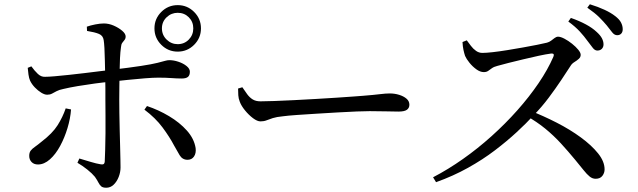

<svg xmlns="http://www.w3.org/2000/svg" viewBox="-20 -843 2990 900"><path d="M813 -601Q768 -601 736 -633Q704 -665 704 -710Q704 -755 736 -787Q768 -819 813 -819Q858 -819 890 -787Q922 -755 922 -710Q922 -665 890 -633Q858 -601 813 -601ZM478 37Q462 37 454.5 30.5Q447 24 441.5 13Q436 2 425 -14Q412 -30 389.5 -48Q367 -66 343 -80L352 -100Q379 -92 405.5 -84Q432 -76 451 -73Q460 -71 465 -73.5Q470 -76 471 -86Q472 -105 473 -140Q474 -175 474.5 -218Q475 -261 474.5 -303Q474 -345 474 -377Q474 -399 474 -429.5Q474 -460 473 -494.5Q472 -529 471.5 -561Q471 -593 469.5 -618Q468 -643 466 -655Q463 -676 444 -684Q425 -692 388 -698L387 -718Q404 -724 426.5 -728.5Q449 -733 467 -733Q490 -733 513 -723Q536 -713 552.5 -699Q569 -685 569 -672Q569 -662 563.5 -655.5Q558 -649 553 -642Q548 -635 547 -621Q544 -601 542.5 -570.5Q541 -540 540.5 -505.5Q540 -471 539.5 -437Q539 -403 539 -376Q539 -351 539.5 -314.5Q540 -278 541 -237.5Q542 -197 543 -159.5Q544 -122 544.5 -95Q545 -68 545 -58Q545 -36 536.5 -14Q528 8 513 22.5Q498 37 478 37ZM158 -72Q139 -72 128 -83.5Q117 -95 117 -112Q117 -128 124 -137Q131 -146 144 -155Q157 -164 175 -179Q226 -218 250 -256Q274 -294 288 -335L313 -330Q310 -288 296.5 -243Q283 -198 262 -159Q241 -120 214 -96Q187 -72 158 -72ZM201 -399Q189 -399 173.5 -408.5Q158 -418 143.5 -433Q129 -448 121 -465Q116 -476 113.5 -493.5Q111 -511 110 -525L127 -532Q142 -511 157.5 -496.5Q173 -482 191 -483Q207 -483 236.5 -485.5Q266 -488 303 -492Q340 -496 377.5 -500.5Q415 -505 446.5 -509Q478 -513 497 -515Q589 -526 641 -534Q693 -542 718.5 -548.5Q744 -555 754.5 -558Q765 -561 774 -561Q794 -561 816.5 -553.5Q839 -546 854.5 -533.5Q870 -521 870 -507Q870 -490 861 -482.5Q852 -475 832 -475Q809 -475 783.5 -477Q758 -479 722 -479Q699 -479 660 -476Q621 -473 578.5 -468.5Q536 -464 499 -460Q465 -457 424.5 -451.5Q384 -446 345 -439.5Q306 -433 277 -426Q257 -422 245 -415.5Q233 -409 223.5 -404Q214 -399 201 -399ZM859 -94Q835 -94 822 -115.5Q809 -137 796 -161Q775 -201 742 -245.5Q709 -290 657 -329L669 -346Q723 -328 772.5 -298.5Q822 -269 856 -231Q890 -193 897 -149Q900 -125 889.5 -109.5Q879 -94 859 -94ZM813 -636Q844 -636 865 -657.5Q886 -679 886 -710Q886 -741 865 -762Q844 -783 813 -783Q783 -783 761 -762Q739 -741 739 -710Q739 -679 761 -657.5Q783 -636 813 -636Z M1201 -274Q1186 -274 1166 -289Q1146 -304 1128.5 -325.5Q1111 -347 1104 -366Q1098 -381 1097 -396.5Q1096 -412 1096 -428L1116 -434Q1128 -416 1139 -401Q1150 -386 1164.5 -377Q1179 -368 1201 -368Q1225 -368 1266 -369.5Q1307 -371 1356.5 -373.5Q1406 -376 1458 -379Q1510 -382 1556 -385Q1602 -388 1635.5 -390.5Q1669 -393 1682 -394Q1732 -398 1760 -401.5Q1788 -405 1807 -405Q1830 -405 1851 -398.5Q1872 -392 1885.5 -380.5Q1899 -369 1899 -352Q1899 -337 1887.5 -328.5Q1876 -320 1848 -320Q1821 -320 1791 -321Q1761 -322 1713 -322Q1693 -322 1653 -320.5Q1613 -319 1563 -316Q1513 -313 1463 -310Q1413 -307 1371 -304Q1329 -301 1307 -298Q1276 -295 1259 -289.5Q1242 -284 1229.5 -279Q1217 -274 1201 -274Z M2780 -606Q2768 -606 2758 -619.5Q2748 -633 2734 -651Q2719 -672 2698 -695Q2677 -718 2644 -742L2656 -759Q2696 -745 2726.5 -728.5Q2757 -712 2776 -694Q2794 -678 2801.5 -663.5Q2809 -649 2809 -635Q2809 -622 2801 -614Q2793 -606 2780 -606ZM2010 -12Q2081 -49 2150.5 -98Q2220 -147 2284.5 -205Q2349 -263 2405 -326Q2461 -389 2504.5 -453Q2548 -517 2574 -577Q2581 -594 2563 -592Q2540 -589 2505 -581.5Q2470 -574 2433 -565Q2396 -556 2363.5 -548Q2331 -540 2311 -534Q2295 -530 2285.5 -523Q2276 -516 2268 -510.5Q2260 -505 2248 -505Q2231 -505 2213 -518Q2195 -531 2180.5 -549Q2166 -567 2160 -581Q2156 -593 2152.5 -609Q2149 -625 2148 -646L2168 -654Q2177 -642 2187.5 -628Q2198 -614 2211.5 -604.5Q2225 -595 2241 -595Q2259 -595 2290 -598.5Q2321 -602 2358 -608Q2395 -614 2431.5 -620.5Q2468 -627 2498 -633Q2528 -639 2544 -643Q2555 -646 2563.5 -652.5Q2572 -659 2580 -665Q2588 -671 2596 -671Q2608 -671 2626 -661.5Q2644 -652 2661.5 -638Q2679 -624 2690.5 -610Q2702 -596 2702 -586Q2702 -575 2693 -567Q2684 -559 2672.5 -552Q2661 -545 2655 -535Q2637 -507 2611 -468Q2585 -429 2552.5 -385.5Q2520 -342 2481 -302Q2447 -265 2401.5 -223Q2356 -181 2299.5 -138Q2243 -95 2174 -56.5Q2105 -18 2024 11ZM2772 -5Q2757 -5 2744 -15.5Q2731 -26 2715.5 -45.5Q2700 -65 2676 -94Q2643 -134 2609.5 -170.5Q2576 -207 2536.5 -239.5Q2497 -272 2444 -302L2463 -325Q2527 -300 2589.5 -268Q2652 -236 2702.5 -199Q2753 -162 2783.5 -124Q2814 -86 2814 -49Q2814 -32 2803.5 -18.5Q2793 -5 2772 -5ZM2873 -678Q2860 -678 2849.5 -691.5Q2839 -705 2824 -724Q2809 -742 2789 -762Q2769 -782 2733 -807L2745 -823Q2784 -811 2814 -797Q2844 -783 2863 -768Q2883 -753 2891 -737.5Q2899 -722 2899 -706Q2899 -693 2892 -685.5Q2885 -678 2873 -678Z"/></svg>

Font: Noto Serif JP ExtraLight Medium
Style: Regular
Weight: 500
Version: Version 2.003-H1;hotconv 1.1.1;makeotfexe 2.6.0